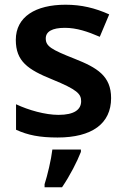

<svg xmlns="http://www.w3.org/2000/svg" viewBox="-20 -573 531 814"><path d="M451 -157C451 -251 392 -286 296 -324C197 -363 174 -377 174 -410C174 -439 201 -455 255 -455C305 -455 352 -439 403 -417L443 -512C383 -539 325 -553 258 -553C131 -553 47 -502 47 -404C47 -313 98 -278 202 -236C307 -193 324 -175 324 -144C324 -109 296 -86 228 -86C172 -86 101 -106 48 -131V-23C98 0 148 10 224 10C370 10 451 -49 451 -157ZM323 71V61H202C197 104 181 171 169 208V221H243C277 171 307 112 323 71Z"/></svg>

Font: Noto Sans Balinese SemiBold
Style: Regular
Weight: 600
Designer: Aditya Bayu, David Williams
Foundry: David Williams
Version: Version 2.005